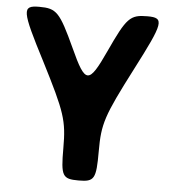

<svg xmlns="http://www.w3.org/2000/svg" viewBox="-51 -758 721 805"><g transform="rotate(5 309.0 -355.5)"><path d="M236 -551C169 -696 155 -711 82 -711C8 -711 12 -690 118 -485C223 -279 234 -246 234 -129C234 -12 241 0 309 0C376 0 383 -12 383 -129C383 -246 394 -279 500 -485C606 -690 610 -711 537 -711C464 -711 450 -696 383 -551C316 -406 302 -406 236 -551Z"/></g></svg>

Font: Asimov Print
Style: A
Weight: 500
Designer: Google
Version: Version 2.000980: 2014